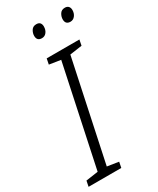

<svg xmlns="http://www.w3.org/2000/svg" viewBox="-232 -969 854 1037"><g transform="rotate(-30 195.0 -451.0)"><path d="M-6 0 1 -35 77 -46 209 -668 138 -679 145 -714H349L342 -679L266 -668L134 -46L205 -35L198 0ZM356 -821Q325 -821 325 -853Q325 -870 335 -886Q345 -902 366 -902Q381 -902 388.5 -893.5Q396 -885 396 -871Q396 -850 384.5 -835.5Q373 -821 356 -821ZM178 -821Q147 -821 147 -853Q147 -870 157 -886Q167 -902 188 -902Q204 -902 211 -893.5Q218 -885 218 -871Q218 -850 207 -835.5Q196 -821 178 -821Z"/></g></svg>

Font: Noto Sans Light
Style: Italic
Weight: 300
Italic angle: -12°
Designer: Monotype Design Team
Foundry: Monotype Imaging Inc.
Version: Version 2.013; ttfautohint (v1.8.4.7-5d5b)